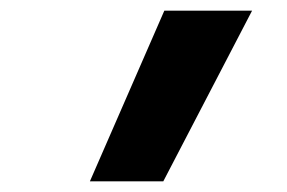

<svg xmlns="http://www.w3.org/2000/svg" viewBox="-20 -792 540 361"><path d="M149 -451 289 -772H454L287 -451Z"/></svg>

Font: Iosevka Slab Heavy Oblique
Style: Regular
Weight: 900
Italic angle: -9°
Monospace: yes
Designer: Belleve Invis
Foundry: Belleve Invis
Version: Version 11.1.1; ttfautohint (v1.8.3)